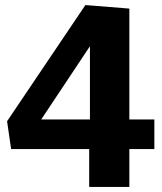

<svg xmlns="http://www.w3.org/2000/svg" viewBox="-20 -740 641 760"><path d="M591 -267V-150H492V0H333V-150H24L8 -260L318 -720L492 -706V-267ZM336 -557 143 -267H336Z"/></svg>

Font: Bitter Pro OGT
Style: Bold
Weight: 700
Designer: Sol Matas, and Bitter project Authors
Foundry: Sol Matas
Version: Version 2.110